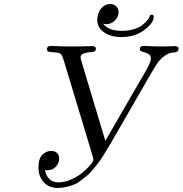

<svg xmlns="http://www.w3.org/2000/svg" viewBox="-20 -911 906 953"><path d="M170.9 -80.1Q170.9 -124 190.4 -143.1Q210 -162.1 233.9 -162.1Q252 -162.1 262.9 -151.6Q273.9 -141.1 273.9 -124Q273.9 -103 258.1 -84.5Q242.2 -65.9 213.9 -65.9H203.1Q216.3 -5.9 271 -5.9Q301.8 -5.9 335 -21Q368.2 -36.1 391.1 -55.7Q414.1 -75.2 429 -93Q443.8 -110.8 443.8 -119.1Q443.8 -120.1 439.9 -136.2L296.9 -609.9Q289.1 -637.7 280 -644.3Q271 -650.9 238.8 -651.9Q212.9 -651.9 212.9 -666Q212.9 -683.1 232.9 -683.1Q235.8 -683.1 247.8 -682.6Q259.8 -682.1 281.5 -681.2Q303.2 -680.2 329.1 -680.2Q357.9 -680.2 381.8 -680.7Q405.8 -681.2 419.9 -681.6Q434.1 -682.1 437 -682.1Q456.1 -682.1 456.1 -669.9Q456.1 -661.1 449.2 -655.8Q446.3 -653.8 428.2 -652.3Q410.2 -650.9 395 -645.5Q379.9 -640.1 379.9 -627Q379.9 -622.1 384.8 -605L502.9 -211.9L703.1 -558.1Q729 -604 729 -618.2Q729 -637.2 715.6 -644Q702.1 -650.9 688 -654.1Q673.8 -657.2 673.8 -666Q673.8 -683.1 693.8 -683.1Q696.8 -683.1 708.5 -682.6Q720.2 -682.1 740 -681.2Q759.8 -680.2 783.2 -680.2Q800.3 -680.2 820.1 -681.2Q839.8 -682.1 845.2 -682.1Q866.2 -682.1 866.2 -670.2Q866.2 -658.2 857.2 -654.1Q848.1 -649.9 834 -649.4Q819.8 -648.9 797.4 -634Q774.9 -619.1 754.9 -587.9Q746.1 -574.7 730 -546.9L544.9 -226.1L529.8 -200.2Q513.7 -173.3 510.3 -167.7Q506.8 -162.1 491 -136.5Q475.1 -110.8 467.5 -101.8Q460 -92.8 442.4 -70.8Q424.8 -48.8 412.8 -39.8Q400.9 -30.8 382.3 -15.9Q363.8 -1 347.4 5.1Q331.1 11.2 310.1 16.6Q289.1 22 268.1 22Q223.1 22 197 -6.6Q170.9 -35.2 170.9 -80.1ZM462.9 -812Q462.9 -845.2 481.4 -868.2Q500 -891.1 527.8 -891.1Q544.9 -891.1 556.9 -879.6Q568.8 -868.2 568.8 -850.1Q568.8 -828.1 550.5 -809.6Q532.2 -791 508.8 -791Q500 -791 491.2 -793.9Q518.1 -757.8 585 -757.8Q617.2 -757.8 643.6 -765.9Q669.9 -773.9 684.1 -784.9Q698.2 -795.9 708 -806.9Q717.8 -817.9 721.2 -826.2L724.1 -834Q729 -839.8 736.1 -837.9Q743.2 -835.9 743.2 -827.1Q743.2 -798.3 697 -762.7Q650.9 -727.1 582 -727.1Q530.3 -727.1 496.6 -750.5Q462.9 -773.9 462.9 -812Z"/></svg>

Font: CMU Classical Serif
Style: Italic
Weight: 500
Italic angle: -14.04°
Version: Version 0.7.0